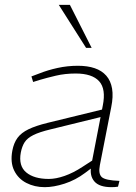

<svg xmlns="http://www.w3.org/2000/svg" viewBox="-20 -768 563 794"><path d="M468 4Q462 5 455 5.5Q448 6 441 6Q391 6 370.5 -17.5Q350 -41 357 -80L358 -88L405 -331Q419 -400 390 -432Q361 -464 293 -464Q249 -464 211 -455Q173 -446 146 -438L117 -429L110 -452L142 -464Q177 -478 218 -487Q259 -496 302 -496Q342 -496 371.5 -486Q401 -476 419.5 -455Q438 -434 443.5 -401.5Q449 -369 440 -325L393 -85Q386 -49 401 -35.5Q416 -22 474 -20ZM165 6Q123 6 89 -11.5Q55 -29 38.5 -63Q22 -97 31 -145Q37 -177 52.5 -198Q68 -219 98 -233.5Q128 -248 177 -260L427 -321L421 -290L189 -233Q143 -222 118 -209.5Q93 -197 82 -180Q71 -163 66 -137Q56 -82 88.5 -55Q121 -28 182 -28Q211 -28 247 -40.5Q283 -53 321 -78L386 -120L384 -92L332 -53Q292 -23 247 -8.5Q202 6 165 6ZM336 -570 223 -748H269L359 -570Z"/></svg>

Font: REM Thin
Style: Italic
Weight: 250
Italic angle: -11°
Designer: Octavio Pardo
Foundry: Ashler Design
Version: Version 1.005;gftools[0.9.28]